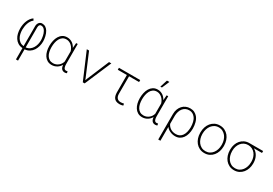

<svg xmlns="http://www.w3.org/2000/svg" viewBox="48 -1913 4705 3308"><g transform="rotate(30 2400.5 -258.5)"><path d="M285.2 8.8 285.6 233.9H327.1V9.3Q381.3 5.4 421.4 -20.3Q461.4 -45.9 487.3 -85.4Q511.2 -122.6 524.2 -170.2Q537.1 -217.8 537.1 -266.6Q537.1 -311 524.9 -364.5Q512.7 -418 488.3 -457.5Q467.8 -490.2 438.5 -509.3Q409.2 -528.3 369.1 -528.3Q350.6 -528.3 335.7 -521Q320.8 -513.7 310.5 -502Q298.3 -487.3 291.7 -468.3Q285.2 -449.2 285.2 -429.2V-29.8Q240.7 -34.7 210 -56.4Q179.2 -78.1 160.2 -110.8Q140.6 -143.6 132.1 -183.8Q123.5 -224.1 123.5 -265.6Q124 -295.4 128.7 -327.6Q133.3 -359.9 143.6 -391.1Q153.8 -421.9 171.1 -449.5Q188.5 -477.1 213.9 -496.6L192.9 -528.8Q163.6 -508.8 142.8 -479.7Q122.1 -450.7 108.9 -417Q94.2 -381.3 87.9 -342.5Q81.5 -303.7 81.5 -266.6Q81.5 -216.3 92.5 -168.5Q103.5 -120.6 128.4 -83Q152.8 -44.4 191.4 -19.8Q230 4.9 285.2 8.8ZM327.1 -29.3V-429.7Q327.1 -443.8 331.5 -457Q335.9 -470.2 344.7 -479Q349.1 -483.9 355.5 -486.8Q361.8 -489.7 369.1 -489.7Q401.4 -489.7 421.9 -473.4Q442.4 -457 456.1 -431.6Q477.1 -394.5 485.8 -347.2Q494.6 -299.8 495.1 -265.6Q495.1 -226.1 485.4 -185.8Q475.6 -145.5 455.6 -113.3Q434.6 -78.1 402.8 -55.7Q371.1 -33.2 327.1 -29.3Z M1074.7 -528.3H1043.5L1035.6 -430.2L1035.2 -427.2Q1023.4 -450.2 1007.3 -469.7Q991.2 -489.3 970.7 -504.4Q948.2 -520 921.4 -529.1Q894.5 -538.1 864.3 -538.1Q811.5 -538.1 773.9 -513.9Q736.3 -489.7 712.4 -449.7Q689.5 -411.1 678.2 -361.6Q667 -312 667 -262.2V-252Q667 -203.1 678.7 -155.3Q690.4 -107.4 714.4 -70.8Q737.8 -34.2 774.9 -12Q812 10.3 863.3 10.3Q893.1 10.3 919.7 2.2Q946.3 -5.9 969.2 -20.5Q989.7 -33.7 1006.6 -52Q1023.4 -70.3 1035.6 -91.8Q1037.6 -73.2 1042.2 -55.2Q1046.9 -37.1 1056.2 -22.9Q1066.4 -7.8 1083.3 1.2Q1100.1 10.3 1124.5 10.3Q1135.7 10.3 1145.5 8.1Q1155.3 5.9 1165.5 1L1158.7 -33.7Q1151.9 -32.2 1144.5 -30.8Q1137.2 -29.3 1128.9 -29.3Q1111.3 -29.3 1100.6 -38.6Q1089.8 -47.9 1084.5 -62.5Q1078.6 -76.7 1076.7 -94Q1074.7 -111.3 1074.7 -127.4ZM710.4 -252V-262.2Q710.4 -302.7 718.5 -345Q726.6 -387.2 746.1 -424.3Q763.7 -457 794.2 -478.5Q824.7 -500 869.6 -500Q899.9 -500 926.3 -488Q952.6 -476.1 973.6 -456.5Q994.6 -437 1009.5 -411.4Q1024.4 -385.7 1032.2 -358.4V-189Q1032.2 -174.8 1032.2 -168.7Q1032.2 -162.6 1032.2 -155.3Q1024.9 -128.9 1010.5 -106.4Q996.1 -84 976.1 -67.4Q954.6 -48.8 927.2 -38.3Q899.9 -27.8 868.7 -27.8Q825.7 -27.8 795.9 -46.6Q766.1 -65.4 747.6 -95.2Q727.5 -127.9 719 -169.4Q710.4 -210.9 710.4 -252Z M1480.5 0H1517.6L1743.2 -528.3H1697.8L1511.7 -85.4L1499.5 -53.2L1486.8 -85.9L1300.3 -528.3H1254.9Z M2317.9 -488.8V-528.3H1894.5V-488.8H2075.2L2075.7 -143.1Q2076.2 -106 2084.2 -77.4Q2092.3 -48.8 2108.9 -29.3Q2126 -9.8 2151.1 0Q2176.3 9.8 2211.4 10.3Q2221.2 10.3 2230.5 9.8Q2239.7 9.3 2249.5 7.3Q2258.3 6.3 2267.3 3.7Q2276.4 1 2286.1 -2.9L2277.3 -37.6Q2263.7 -33.7 2247.8 -31.2Q2231.9 -28.8 2215.8 -28.8Q2190.9 -28.8 2172.9 -36.4Q2154.8 -43.9 2143.1 -58.6Q2130.9 -72.3 2124.5 -93.5Q2118.2 -114.7 2118.2 -141.6L2118.7 -488.8Z M2875 -528.3H2843.8L2835.9 -430.2L2835.4 -427.2Q2823.7 -450.2 2807.6 -469.7Q2791.5 -489.3 2771 -504.4Q2748.5 -520 2721.7 -529.1Q2694.8 -538.1 2664.6 -538.1Q2611.8 -538.1 2574.2 -513.9Q2536.6 -489.7 2512.7 -449.7Q2489.7 -411.1 2478.5 -361.6Q2467.3 -312 2467.3 -262.2V-252Q2467.3 -203.1 2479 -155.3Q2490.7 -107.4 2514.6 -70.8Q2538.1 -34.2 2575.2 -12Q2612.3 10.3 2663.6 10.3Q2693.4 10.3 2720 2.2Q2746.6 -5.9 2769.5 -20.5Q2790 -33.7 2806.9 -52Q2823.7 -70.3 2835.9 -91.8Q2837.9 -73.2 2842.5 -55.2Q2847.2 -37.1 2856.4 -22.9Q2866.7 -7.8 2883.5 1.2Q2900.4 10.3 2924.8 10.3Q2936 10.3 2945.8 8.1Q2955.6 5.9 2965.8 1L2959 -33.7Q2952.1 -32.2 2944.8 -30.8Q2937.5 -29.3 2929.2 -29.3Q2911.6 -29.3 2900.9 -38.6Q2890.1 -47.9 2884.8 -62.5Q2878.9 -76.7 2877 -94Q2875 -111.3 2875 -127.4ZM2510.7 -252V-262.2Q2510.7 -302.7 2518.8 -345Q2526.9 -387.2 2546.4 -424.3Q2564 -457 2594.5 -478.5Q2625 -500 2669.9 -500Q2700.2 -500 2726.6 -488Q2752.9 -476.1 2773.9 -456.5Q2794.9 -437 2809.8 -411.4Q2824.7 -385.7 2832.5 -358.4V-189Q2832.5 -174.8 2832.5 -168.7Q2832.5 -162.6 2832.5 -155.3Q2825.2 -128.9 2810.8 -106.4Q2796.4 -84 2776.4 -67.4Q2754.9 -48.8 2727.5 -38.3Q2700.2 -27.8 2668.9 -27.8Q2626 -27.8 2596.2 -46.6Q2566.4 -65.4 2547.9 -95.2Q2527.8 -127.9 2519.3 -169.4Q2510.7 -210.9 2510.7 -252ZM2721.2 -751 2674.8 -604H2706.1L2769.5 -751Z M3521 -252V-262.2Q3520.5 -319.8 3505.9 -375Q3491.2 -430.2 3459 -470.2Q3433.1 -500.5 3397.2 -519.3Q3361.3 -538.1 3312.5 -538.1Q3264.6 -538.1 3226.1 -521.2Q3187.5 -504.4 3159.7 -473.6Q3131.3 -442.9 3115 -399.9Q3098.6 -356.9 3098.6 -303.7V203.1H3141.6V-72.3Q3155.3 -53.2 3174.1 -38.6Q3192.9 -23.9 3214.4 -14.2Q3238.3 -2.4 3264.9 3.7Q3291.5 9.8 3318.8 9.8Q3369.6 9.8 3406.2 -10.3Q3442.9 -30.3 3467.8 -64.5Q3494.6 -101.1 3507.8 -150.6Q3521 -200.2 3521 -252ZM3478.5 -262.2V-252Q3477.5 -208.5 3467.5 -165.5Q3457.5 -122.6 3435.1 -90.3Q3415 -61 3384.8 -44.7Q3354.5 -28.3 3312.5 -28.3Q3282.2 -28.3 3256.1 -35.2Q3230 -42 3208.5 -55.7Q3186.5 -69.3 3169.4 -88.6Q3152.3 -107.9 3141.6 -132.8V-295.9Q3143.1 -337.9 3154.8 -376.5Q3166.5 -415 3189.5 -443.4Q3210.4 -469.2 3241 -484.6Q3271.5 -500 3312.5 -500Q3351.6 -500 3379.9 -484.1Q3408.2 -468.3 3427.7 -442.9Q3455.6 -408.2 3467 -358.6Q3478.5 -309.1 3478.5 -262.2Z M3667 -272.9V-254.9Q3667.5 -202.1 3683.3 -154.3Q3699.2 -106.4 3729.5 -69.8Q3759.3 -33.7 3802.5 -12Q3845.7 9.8 3901.4 9.8Q3956.5 9.8 3999.8 -12Q4043 -33.7 4072.8 -70.3Q4102.5 -106.9 4118.2 -154.8Q4133.8 -202.6 4134.3 -254.9V-272.9Q4133.8 -325.7 4117.9 -373.8Q4102.1 -421.9 4072.3 -458.5Q4042 -494.6 3998.8 -516.4Q3955.6 -538.1 3900.4 -538.1Q3845.2 -538.1 3802 -516.4Q3758.8 -494.6 3729 -458Q3699.2 -421.4 3683.3 -373.5Q3667.5 -325.7 3667 -272.9ZM3709.5 -254.9V-272.9Q3710 -315.9 3722.7 -356.9Q3735.4 -397.9 3759.8 -429.7Q3784.2 -460.9 3819.3 -480.5Q3854.5 -500 3900.4 -500Q3945.8 -500 3981.4 -480.5Q4017.1 -460.9 4041.5 -429.7Q4065.9 -397.9 4078.6 -356.9Q4091.3 -315.9 4091.8 -272.9V-254.9Q4091.3 -211.4 4078.9 -170.9Q4066.4 -130.4 4042 -98.6Q4017.6 -66.4 3982.4 -47.4Q3947.3 -28.3 3901.4 -28.3Q3855.5 -28.3 3819.8 -47.4Q3784.2 -66.4 3759.8 -98.1Q3735.4 -129.9 3722.7 -170.7Q3710 -211.4 3709.5 -254.9Z M4763.2 -489.7V-528.3H4490.2Q4436 -528.3 4393.3 -507.6Q4350.6 -486.8 4320.8 -451.7Q4291 -417 4275.1 -370.6Q4259.3 -324.2 4258.8 -272.9V-254.9Q4259.3 -202.6 4274.9 -154.8Q4290.5 -106.9 4320.3 -70.3Q4350.1 -33.7 4393.1 -12Q4436 9.8 4491.2 9.8Q4546.9 9.8 4589.6 -12.2Q4632.3 -34.2 4662.1 -70.8Q4691.4 -106.9 4706.8 -153.8Q4722.2 -200.7 4722.7 -251V-269.5Q4722.2 -306.2 4713.6 -339.8Q4705.1 -373.5 4689 -402.3Q4673.8 -429.7 4651.6 -451.7Q4629.4 -473.6 4601.1 -489.7ZM4301.3 -254.9V-272.9Q4301.3 -315.4 4314.5 -354.5Q4327.6 -393.6 4351.6 -423.8Q4376 -453.6 4410.9 -471.7Q4445.8 -489.7 4490.2 -489.7Q4535.2 -489.7 4570.3 -471.7Q4605.5 -453.6 4629.9 -423.8Q4653.8 -393.6 4667 -354.5Q4680.2 -315.4 4680.2 -272.9V-254.9Q4680.2 -211.9 4667.7 -171.1Q4655.3 -130.4 4631.3 -98.6Q4607.4 -66.9 4572.3 -47.6Q4537.1 -28.3 4491.2 -28.3Q4445.3 -28.3 4409.9 -47.4Q4374.5 -66.4 4350.6 -98.1Q4326.7 -129.9 4314 -170.7Q4301.3 -211.4 4301.3 -254.9Z"/></g></svg>

Font: Roboto Mono ExtraLight
Style: Regular
Weight: 250
Monospace: yes
Designer: Google
Version: Version 3.000